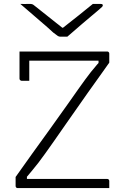

<svg xmlns="http://www.w3.org/2000/svg" viewBox="-20 -964 640 984"><path d="M540 0H71Q66 0 63 -3Q60 -6 60 -11V-57Q102 -117 145 -176.5Q188 -236 234.5 -300.5Q281 -365 334 -440Q362 -480 381.5 -507.5Q401 -535 416 -555.5Q431 -576 445.5 -594.5Q460 -613 477.5 -633Q495 -653 520 -680L485 -621V-676L508 -653Q428 -653 364 -653Q300 -653 245.5 -653Q191 -653 138 -653H114Q107 -653 101.5 -654.5Q96 -656 92 -660.5Q88 -665 85 -674.5Q82 -684 80 -700H529Q533 -700 535 -698.5Q537 -697 538.5 -695Q540 -693 540 -689V-643Q535 -635 506 -595Q477 -555 430 -488.5Q383 -422 321 -333Q283 -278 256.5 -240.5Q230 -203 211.5 -177Q193 -151 176.5 -129.5Q160 -108 141 -85.5Q122 -63 96 -32L118 -73V-19L100 -47Q181 -47 245 -47Q309 -47 364 -47Q419 -47 472 -47H529Q534 -47 537 -44Q540 -41 540 -36Q540 -27 540 -18Q540 -9 540 0ZM130 -550Q120 -550 110.5 -550Q101 -550 91 -550Q88 -550 85.5 -551.5Q83 -553 81.5 -555.5Q80 -558 80 -561Q80 -578 80 -595.5Q80 -613 80 -630.5Q80 -648 80 -665.5Q80 -683 80 -700Q100 -700 111 -697Q122 -694 126 -687.5Q130 -681 130 -669Q130 -650 130 -630Q130 -610 130 -590Q130 -570 130 -550ZM325 -776Q319 -776 313 -776Q307 -776 301 -776Q295 -776 289 -776Q282 -776 276 -780Q270 -784 253 -797Q245 -805 225.5 -822Q206 -839 181 -860.5Q156 -882 130.5 -904Q105 -926 84 -944Q96 -943 106.5 -943.5Q117 -944 129 -944Q140 -944 145 -942.5Q150 -941 158 -934Q175 -921 218.5 -886Q262 -851 323 -803L269 -822Q285 -822 301 -822Q317 -822 333 -822L279 -803Q341 -851 383 -885Q425 -919 456 -944H495Q500 -944 502.5 -943Q505 -942 506 -940.5Q507 -939 507 -937Q507 -933 503 -928.5Q499 -924 482 -910Q469 -899 447.5 -881Q426 -863 402 -842.5Q378 -822 357.5 -804Q337 -786 325 -776Z"/></svg>

Font: Recursive Light
Style: Regular
Weight: 300
Version: Version 1.085